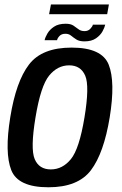

<svg xmlns="http://www.w3.org/2000/svg" viewBox="-20 -808 530 833"><path d="M190 4.5Q58 4.5 28.8 -70.2Q-0.5 -145 24.5 -299Q49.5 -454.5 105.8 -528Q162 -601.5 290.5 -601.5Q422.5 -601.5 451.8 -527Q481 -452.5 456 -299Q430.5 -143.5 374.5 -69.5Q318.5 4.5 190 4.5ZM200.5 -73Q251 -73 287.5 -117.5Q324 -162 346.5 -298.5Q369 -434.5 349.8 -479.5Q330.5 -524.5 280 -524.5Q229.5 -524.5 193 -479.8Q156.5 -435 134 -298.5Q111.5 -162.5 130.5 -117.8Q149.5 -73 200.5 -73ZM346.5 -628.5Q324 -628.5 311.2 -636.8Q298.5 -645 288.5 -653.2Q278.5 -661.5 264 -661.5Q247 -661.5 238 -651.8Q229 -642 227.5 -633.5H173.5Q176 -646 185.8 -662.8Q195.5 -679.5 214.5 -692.2Q233.5 -705 265 -705Q286.5 -705 298.5 -697Q310.5 -689 320.8 -681Q331 -673 347 -673Q362 -673 371.5 -682.8Q381 -692.5 383 -701H436.5Q434 -689 424.8 -672Q415.5 -655 396.5 -641.8Q377.5 -628.5 346.5 -628.5ZM193 -746.5 201 -788.5H452.5L445 -746.5Z"/></svg>

Font: Anybody Medium
Style: Italic
Weight: 500
Italic angle: -10°
Designer: Tyler Finck
Foundry: Etcetera Type Company
Version: Version 1.010; ttfautohint (v1.8.3) -l 8 -r 50 -G 200 -x 14 